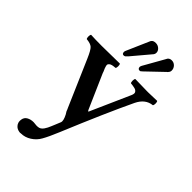

<svg xmlns="http://www.w3.org/2000/svg" viewBox="-263 -748 1071 1071"><g transform="rotate(45 272.0 -213.0)"><path d="M229 165Q212.9 194.3 184.1 212.6Q155.3 231 123 231Q118.2 232.4 111.8 231Q92.3 228 81.1 214.8Q74.7 208.5 70.8 194.8Q69.3 185.5 70.8 175.8Q73.7 155.3 90.6 145.8Q107.4 136.2 129.9 136.2Q137.2 136.2 141.1 137.2Q154.8 139.2 164.1 138.2Q174.3 137.7 182.6 132.6Q190.9 127.4 197.5 117.4Q204.1 107.4 207.3 100.8Q210.4 94.2 215.8 82Q218.3 75.7 226.1 57.4Q233.9 39.1 237.8 28.8Q244.1 13.7 226.1 -21Q224.6 -23.4 221.4 -28.6Q218.3 -33.7 216.8 -36.1Q216.3 -38.1 213.1 -45.9Q210 -53.7 208 -57.1L90.8 -327.1Q70.8 -373.5 57.6 -385.7Q44.4 -397.9 12.2 -400.9Q7.8 -405.3 7.8 -418Q7.8 -430.7 12.2 -435.1Q46.4 -433.1 98.1 -433.1Q145 -433.1 238.8 -435.1Q243.2 -430.7 243.2 -418Q243.2 -405.3 238.8 -400.9Q224.1 -399.9 214.8 -397.7Q205.6 -395.5 200.7 -391.4Q195.8 -387.2 193.8 -383.3Q191.9 -379.4 193.8 -371.3Q195.8 -363.3 198 -357.4Q200.2 -351.6 206.1 -338.9L209 -330.1L297.9 -127.9Q300.8 -122.6 303.2 -121.1Q306.2 -122.6 307.1 -127L409.2 -356.9Q413.1 -365.7 413.6 -372.6Q414.1 -379.4 410.9 -383.8Q407.7 -388.2 403.3 -391.4Q398.9 -394.5 391.1 -396.2Q383.3 -397.9 377 -398.9Q370.6 -399.9 360.8 -400.9Q356.4 -405.3 356.4 -418Q356.4 -430.7 360.8 -435.1Q425.3 -433.1 454.1 -433.1H465.8Q489.3 -433.1 533.2 -435.1Q537.6 -430.7 537.6 -418Q537.6 -405.3 533.2 -400.9Q480 -395.5 452.1 -337.9Q377.9 -182.1 272 73.2Q247.1 133.3 229 165ZM340.8 -622.1Q340.8 -612.3 335.9 -606L244.1 -497.1L231.9 -484.9Q226.1 -481.9 222.2 -481.9Q211.4 -481.9 210 -491.2Q208 -495.1 209 -498Q209 -502.9 211.9 -508.8L271 -644Q272 -646 273.9 -647.9Q280.8 -658.2 299.8 -658.2Q316.4 -658.2 328.6 -647.2Q340.8 -636.2 340.8 -622.1ZM471.2 -611.8Q471.2 -601.1 462.9 -592.8Q461.4 -589.4 458 -587.9L359.9 -494.1Q354.5 -488.8 350.1 -485.8Q348.1 -484.9 344.2 -484.9Q334 -484.9 331.1 -494.1Q330.1 -495.1 330.1 -500Q330.1 -504.4 334 -512.2L402.8 -633.8Q406.2 -640.6 407.2 -642.1Q416 -652.8 431.2 -652.8Q448.2 -652.8 459.7 -640.6Q471.2 -628.4 471.2 -611.8Z"/></g></svg>

Font: Common Serif SemiBold
Style: Regular
Weight: 600
Designer: Philipp H. Poll, Khaled Hosny
Foundry: Stefan Peev, Context Ltd.
Version: Version 1.026